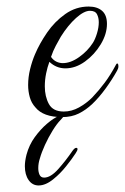

<svg xmlns="http://www.w3.org/2000/svg" viewBox="-20 -350 382 587"><path d="M170 8Q112 8 88 -22Q76 -35 71 -53Q66 -71 66 -90Q66 -114 72 -138.5Q78 -163 87 -184Q101 -217 124 -250.5Q147 -284 179.5 -307Q212 -330 251 -330Q277 -330 292 -317Q307 -304 307 -277Q307 -246 288 -214.5Q269 -183 240 -162Q211 -141 180 -141Q152 -141 131 -161Q125 -145 121 -125.5Q117 -106 117 -86Q117 -55 129.5 -32Q142 -9 175 -9Q199 -9 221.5 -21.5Q244 -34 262 -52Q282 -73 300 -97Q318 -121 335 -153Q337 -156 338 -156Q342 -156 342 -147Q342 -141 338 -134Q323 -107 303 -79.5Q283 -52 262 -32Q243 -14 221 -3Q199 8 170 8ZM136 -176Q143 -166 152.5 -161.5Q162 -157 172 -157Q196 -157 222 -175.5Q248 -194 264 -219Q271 -230 276.5 -248Q282 -266 282 -282Q282 -296 276.5 -306.5Q271 -317 255 -317Q237 -317 212.5 -295Q188 -273 166 -238Q159 -226 150.5 -210Q142 -194 136 -176ZM144 197Q120 217 98 217Q79 217 67.5 200.5Q56 184 56 158Q56 143 61 123Q69 93 86.5 69Q104 45 124 28Q144 11 159 5Q168 1 172 1Q175 1 175 3Q175 7 165 17Q154 28 141 49Q128 70 117.5 93Q107 116 102 134Q97 149 97 164Q97 176 101 184.5Q105 193 115 193Q135 193 158.5 166.5Q182 140 201 112Q208 102 213 102Q217 102 217 106Q217 110 211 119Q200 136 182 158.5Q164 181 144 197Z"/></svg>

Font: MonteCarlo
Style: Regular
Weight: 400
Designer: Robert E. Leuschke
Foundry: Robert E. Leuschke
Version: Version 1.010; ttfautohint (v1.8.3)